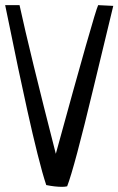

<svg xmlns="http://www.w3.org/2000/svg" viewBox="-20 -723 459 744"><path d="M360.4 -703.1 418.9 -700.2Q418 -698.2 342.8 -384.8Q267.6 -71.3 240.2 -1Q230.5 1 220.7 1Q193.4 1 159.2 -5.9Q144.5 -49.8 125.5 -126Q106.4 -202.1 85.9 -294.9Q65.4 -387.7 50.3 -459.5Q35.2 -531.2 18.6 -613.3Q2 -695.3 0 -703.1H55.7Q94.7 -523.4 196.3 -127Q346.7 -675.8 360.4 -703.1Z"/></svg>

Font: Neucha
Style: Regular
Weight: 400
Designer: Jovanny Lemonad
Foundry: Jovanny Lemonad
Version: Version 001.001